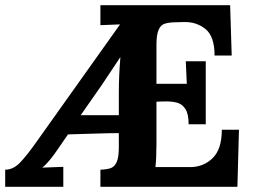

<svg xmlns="http://www.w3.org/2000/svg" viewBox="-26 -720 981 740"><path d="M801 -506Q801 -580 765.5 -608.5Q730 -637 680 -635L644 -634Q620 -633 606 -627.5Q592 -622 584.5 -603Q577 -584 577 -547V-397H694Q693 -414 690 -484H767V-241H701Q701 -281 688.5 -300Q676 -319 656 -324.5Q636 -330 603 -329L577 -328V-164Q577 -110 573 -76H707Q758 -76 793.5 -110.5Q829 -145 829 -220H895L889 0H361V-66Q388 -67 402 -72.5Q416 -78 424 -96Q432 -114 432 -153V-207Q402 -207 336 -205L236 -202L201 -151Q162 -93 138 -75V-74L218 -77V0H-6V-66Q25 -66 51 -93Q77 -120 113 -171L436 -625V-626L361 -623V-700H861L867 -506ZM366 -392 285 -276H432V-362Q432 -428 438 -500Q413 -462 366 -392Z"/></svg>

Font: Sumana
Style: Bold
Weight: 700
Designer: Cyreal, Alexei Vanyashin (Devanagari), Olga Karpushina (Latin)
Foundry: Cyreal
Version: Version 1.015;PS 001.015;hotconv 1.0.70;makeotf.lib2.5.58329